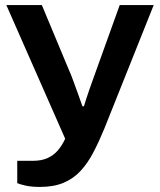

<svg xmlns="http://www.w3.org/2000/svg" viewBox="-20 -547 631 757"><path d="M138 190Q105 190 82 185Q59 180 48 175V87H110Q144 87 168 76Q192 65 208.5 45.5Q225 26 237 0L5 -527H145L251 -273Q259 -256 268.5 -229.5Q278 -203 288 -176Q298 -149 305 -128H311Q313 -135 318.5 -152.5Q324 -170 331.5 -191.5Q339 -213 347 -235Q355 -257 361 -274L452 -527H586L391 -39Q370 12 348 54Q326 96 298 126.5Q270 157 231 173.5Q192 190 138 190Z"/></svg>

Font: Archivo SemiExpanded SemiBold
Style: Regular
Weight: 600
Width: 6
Designer: Hector Gatti
Foundry: Omnibus-Type
Version: Version 2.001